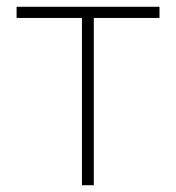

<svg xmlns="http://www.w3.org/2000/svg" viewBox="-20 -547 519 567"><path d="M222 0H257V-494H451V-527H29V-494H222Z"/></svg>

Font: Source Han Sans CN ExtraLight
Style: Regular
Weight: 250
Designer: Ryoko NISHIZUKA (kana & ideographs); Paul D. Hunt (Latin, Greek & Cyrillic); Wenlong ZHANG (bopomofo); Sandoll Communica
Foundry: Adobe Systems Incorporated
Version: Version 1.004;PS 1.004;hotconv 16.6.51;makeotf.lib2.5.65220